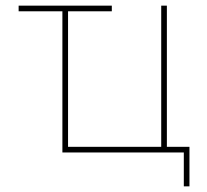

<svg xmlns="http://www.w3.org/2000/svg" viewBox="-20 -540 732 680"><path d="M46 -520H376V-500H221V-20H551V-520H571V-20H651V120H631V0H201V-500H46Z"/></svg>

Font: Mplus 1p Thin
Style: Regular
Weight: 250
Version: Version 1.061